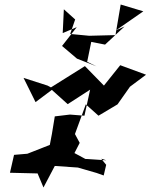

<svg xmlns="http://www.w3.org/2000/svg" viewBox="-20 -782 665 848"><path d="M365 -509 383 -597 444 -585 530 -665 492 -648 613 -732 513 -762 490 -627 374 -624 290 -632 312 -696 262 -741 257 -636 319 -662 254 -579 320 -523 406 -489ZM450 -74 357 -80 292 -115 270 -107 181 -35 297 -83 332 -151 311 -190 359 -321 415 -271 499 -321 554 -399 625 -452 511 -494 439 -404 355 -490 205 -396 190 -404 84 -438 137 -331 209 -385 279 -322 378 -386 353 -271 289 -276 222 -268 209 -189 200 -142 101 -103 42 -98 24 -19 146 -16 172 46 222 -49 324 -42 407 -18 438 -7 449 -54 427 -81Z"/></svg>

Font: Charger Distortion
Style: 2It
Weight: 400
Designer: Jasper
Foundry: Cannot Into Space Fonts
Version: Version 0.98